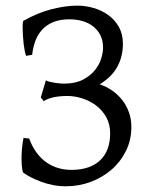

<svg xmlns="http://www.w3.org/2000/svg" viewBox="-20 -650 542 685"><path d="M448.7 -197.3Q448.7 -150.9 429.7 -112.1Q410.6 -73.2 378.4 -45.2Q346.2 -17.1 304 -1.2Q261.7 14.6 215.3 14.6Q191.4 14.6 169.2 10.3Q147 5.9 127.7 -1.2Q108.4 -8.3 92 -16.6Q75.7 -24.9 64 -33.2Q61 -34.7 59.1 -47.6Q57.1 -60.5 56.9 -78.9Q56.6 -97.2 58.3 -118.4Q60.1 -139.6 64 -158.2Q69.8 -157.2 74.2 -156.7L84 -155.8Q95.2 -126 111.1 -104.7Q127 -83.5 146.5 -70.1Q166 -56.6 188.2 -50.3Q210.4 -43.9 234.4 -43.9Q269 -43.9 294.9 -53Q320.8 -62 338.1 -78.9Q355.5 -95.7 364.3 -119.9Q373 -144 373 -173.8Q373 -207.5 358.6 -232.7Q344.2 -257.8 321.8 -274.4Q299.3 -291 272.5 -299.3Q245.6 -307.6 220.7 -307.6Q191.4 -307.6 169.4 -302.5Q147.5 -297.4 136.2 -289.1L125.5 -302.2L143.6 -363.3Q149.9 -359.9 159.4 -357.7Q168.9 -355.5 179 -354Q189 -352.5 197.5 -352.1Q206.1 -351.6 210.9 -351.6Q250 -352.1 276.4 -366Q302.7 -379.9 318.6 -399.7Q334.5 -419.4 341.1 -441.4Q347.7 -463.4 347.7 -479.5Q347.7 -504.4 338.6 -523.2Q329.6 -542 313.5 -554.9Q297.4 -567.9 275.4 -574.5Q253.4 -581.1 227.5 -581.1Q194.8 -581.1 170.9 -571.5Q147 -562 131.1 -544.9Q115.2 -527.8 106.4 -504.6Q97.7 -481.4 94.7 -454.6L73.2 -450.7Q70.3 -457.5 68.1 -469.2Q65.9 -481 64.2 -494.6Q62.5 -508.3 61.8 -522.2Q61 -536.1 60.8 -547.9Q60.5 -559.6 61.3 -567.1Q62 -574.7 63.5 -575.7Q114.3 -604.5 164.1 -617.2Q213.9 -629.9 255.4 -629.9Q284.7 -629.9 313.7 -621.6Q342.8 -613.3 366.2 -596.4Q389.6 -579.6 404.1 -554Q418.5 -528.3 418.5 -493.7Q418.5 -449.7 399.4 -413.3Q380.4 -377 335.9 -349.1Q359.4 -341.3 379.9 -327.1Q400.4 -313 415.8 -293.5Q431.2 -273.9 439.9 -249.5Q448.7 -225.1 448.7 -197.3Z"/></svg>

Font: Noto Serif Devanagari
Style: Bold
Weight: 700
Designer: Monotype Design Team
Foundry: Monotype Imaging Inc.
Version: Version 1.01